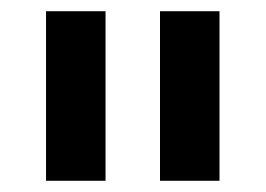

<svg xmlns="http://www.w3.org/2000/svg" viewBox="-20 -770 473 342"><path d="M62 -448H168V-750H62ZM265 -448H371V-750H265Z"/></svg>

Font: Finlandica SemiBold
Style: Regular
Weight: 600
Designer: Niklas Ekholm, Juho Hiilivirta, Jaakko Suomalainen
Foundry: Helsinki Type Studio
Version: Version 2.000;Glyphs 3.2 (3202)